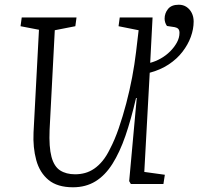

<svg xmlns="http://www.w3.org/2000/svg" viewBox="-20 -779 840 813"><path d="M289 14Q223 14 185.5 -17Q148 -48 133.5 -101Q119 -154 122 -218L145 -653L67 -668L72 -705H304L299 -668L212 -651L190 -229Q187 -156 198 -115Q209 -74 234.5 -57.5Q260 -41 298 -41Q320 -41 340 -46.5Q360 -52 378.5 -64.5Q397 -77 414 -97.5Q431 -118 446 -149Q466 -187 483 -236.5Q500 -286 514.5 -341Q529 -396 539.5 -451.5Q550 -507 556 -558L567 -651L482 -668L487 -705H626L616 -513Q639 -519 661 -531.5Q683 -544 700.5 -561.5Q718 -579 729 -599Q740 -619 740 -640Q740 -651 735 -656.5Q730 -662 720 -664L687 -669Q682 -676 679.5 -684Q677 -692 677 -700Q677 -723 691.5 -741Q706 -759 737 -759Q756 -759 770 -749.5Q784 -740 792 -724Q800 -708 800 -688Q800 -656 788 -623Q776 -590 752.5 -559.5Q729 -529 694 -506Q659 -483 614 -471L591 -51L678 -39L672 0H534L527 -12L559 -364H556Q535 -273 511 -203.5Q487 -134 456 -85Q425 -36 384 -11Q343 14 289 14Z"/></svg>

Font: Literata 24pt Light
Style: Italic
Weight: 300
Italic angle: -2°
Designer: Latin by Veronika Burian and Jose Scaglione. Greek by Irene Vlachou. Cyrillic by Vera Evstafieva
Foundry: TypeTogether
Version: Version 3.103;gftools[0.9.29]